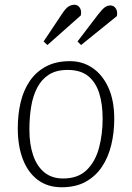

<svg xmlns="http://www.w3.org/2000/svg" viewBox="-20 -776 557 810"><path d="M240 14Q181 14 139.5 -17Q98 -48 76.5 -104Q55 -160 55 -235Q55 -293 67 -344Q79 -395 105.5 -434Q132 -473 174 -495.5Q216 -518 275 -518Q329 -518 371 -489Q413 -460 437.5 -406Q462 -352 462 -274Q462 -217 449.5 -165Q437 -113 410.5 -73Q384 -33 342 -9.5Q300 14 240 14ZM246 -23Q309 -23 345.5 -58.5Q382 -94 397.5 -151.5Q413 -209 413 -275Q413 -337 398.5 -383Q384 -429 352 -455Q320 -481 265 -481Q218 -481 187 -461.5Q156 -442 137.5 -407Q119 -372 111.5 -326.5Q104 -281 104 -229Q104 -167 120 -120.5Q136 -74 167.5 -48.5Q199 -23 246 -23ZM394 -715Q411 -737 422 -745Q433 -753 446 -753Q460 -753 468.5 -740.5Q477 -728 473 -708L322 -586L307 -601ZM242 -718Q257 -741 269 -748.5Q281 -756 294 -756Q308 -756 316.5 -743.5Q325 -731 321 -711L180 -586L164 -601Z"/></svg>

Font: Literata 18pt ExtraLight
Style: Italic
Weight: 250
Italic angle: -2°
Designer: Latin by Veronika Burian and Jose Scaglione. Greek by Irene Vlachou. Cyrillic by Vera Evstafieva
Foundry: TypeTogether
Version: Version 3.103;gftools[0.9.29]